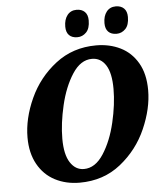

<svg xmlns="http://www.w3.org/2000/svg" viewBox="-61 -980 879 1044"><g transform="rotate(-5 378.5 -458.0)"><path d="M70 -258Q70 -361 119.5 -470Q169 -579 263.5 -652Q358 -725 485 -725Q558 -725 617 -696Q676 -667 711 -607Q746 -547 746 -458Q746 -358 698 -248.5Q650 -139 556 -64Q462 11 332 11Q257 11 197.5 -20Q138 -51 104 -112Q70 -173 70 -258ZM559 -481Q559 -568 531.5 -611Q504 -654 456 -654Q394 -654 349 -584.5Q304 -515 281 -416.5Q258 -318 258 -235Q258 -149 286.5 -105Q315 -61 361 -61Q423 -61 468 -130.5Q513 -200 536 -298.5Q559 -397 559 -481ZM327 -841Q327 -880 345.5 -903.5Q364 -927 396 -927Q424 -927 440.5 -911Q457 -895 457 -864Q457 -820 436.5 -799Q416 -778 388 -778Q359 -778 343 -794Q327 -810 327 -841ZM541 -841Q541 -880 559.5 -903.5Q578 -927 610 -927Q638 -927 654.5 -911Q671 -895 671 -864Q671 -820 650.5 -799Q630 -778 602 -778Q573 -778 557 -794Q541 -810 541 -841Z"/></g></svg>

Font: Noto Serif NarrowBlack
Style: Italic
Weight: 900
Width: 4
Italic angle: -12°
Designer: Monotype Design Team
Foundry: Monotype Imaging Inc.
Version: Version 1.001